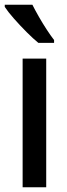

<svg xmlns="http://www.w3.org/2000/svg" viewBox="-27 -786 283 806"><path d="M167 0H68V-540H167ZM109 -766Q120 -744 136 -716Q152 -688 169 -662Q186 -636 200 -618V-606H134Q113 -623 85 -651Q57 -679 31.5 -708Q6 -737 -7 -757V-766Z"/></svg>

Font: Noto Sans Hebrew Condensed Medium
Style: Regular
Weight: 500
Width: 3
Designer: Monotype Design Team
Foundry: Monotype Imaging Inc.
Version: Version 2.004; ttfautohint (v1.8.4.7-5d5b)